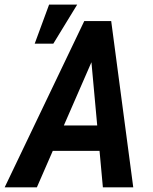

<svg xmlns="http://www.w3.org/2000/svg" viewBox="-60 -801 654 821"><path d="M356 -592.3 97.7 0H-40L300.3 -710.9H387.2ZM379.9 0 324.7 -603.5 333 -710.9H415.5L509.8 0ZM428.7 -264.6 409.2 -155.8H92.3L111.8 -264.6ZM88.4 -614.3 149.9 -781.2H270L168 -614.3Z"/></svg>

Font: Roboto Condensed SemiBold
Style: Italic
Weight: 600
Italic angle: -12°
Designer: Christian Robertson
Foundry: Google
Version: Version 3.008; 2023